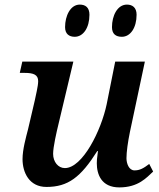

<svg xmlns="http://www.w3.org/2000/svg" viewBox="-20 -804 690 835"><path d="M510 -644C547 -644 574 -683 574 -740C574 -771 556 -784 532 -784C490 -784 467 -735 467 -686C467 -656 484 -644 510 -644ZM305 -644C342 -644 369 -683 369 -740C369 -771 352 -784 327 -784C286 -784 263 -735 263 -686C263 -656 281 -644 305 -644ZM499 11C582 11 618 -32 646 -58L629 -91C604 -72 588 -63 565 -63C540 -63 530 -94 530 -116C530 -143 536 -186 545 -230L610 -536H481L444 -351C420 -236 339 -73 262 -73C233 -73 211 -100 211 -135C211 -165 226 -230 235 -267L299 -536H77L66 -487H87C126 -487 146 -479 146 -451C146 -429 135 -387 131 -366L102 -242C93 -207 78 -154 78 -112C78 -54 107 9 182 9C276 9 331 -33 403 -147H406C401 -111 401 -103 401 -94C401 -47 420 11 499 11Z"/></svg>

Font: Noto Serif Semi
Style: Italic
Weight: 600
Italic angle: -12°
Designer: Monotype Design Team
Foundry: Monotype Imaging Inc.
Version: Version 1.901